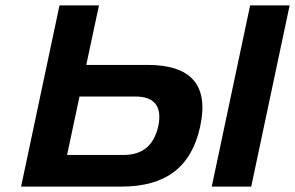

<svg xmlns="http://www.w3.org/2000/svg" viewBox="-20 -690 1091 710"><path d="M58 0H429C592 0 687 -71 720 -221C754 -377 685 -450 525 -450H299L346 -670H200ZM228 -117 274 -333H482C547 -333 582 -300 565 -222C549 -154 509 -117 437 -117ZM763 0H909L1051 -670H905Z"/></svg>

Font: LT Wave Bold
Style: Italic
Weight: 700
Designer: Daniel Lyons
Version: Version 2.5 (Glyphs App)